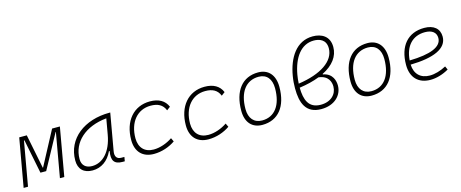

<svg xmlns="http://www.w3.org/2000/svg" viewBox="-42 -1360 4772 1989"><g transform="rotate(-15 2344.0 -366.0)"><path d="M29.3 0H76.2L159.7 -473.6H165L238.3 -107.4H299.8L499 -473.6H502L418.5 0H465.3L556.6 -517.6H473.1L278.3 -151.4H274.9L201.7 -517.6H120.6Z M767.6 10.3C860.8 10.3 937 -43 981.4 -138.7H988.8C971.2 -39.6 999.5 4.9 1089.8 4.9H1112.8L1120.6 -40H1086.4C1040 -40 1018.6 -71.8 1028.3 -126L1098.1 -522.5H1089.4C819.3 -522.5 619.1 -370.1 619.1 -135.3C619.1 -43 672.9 10.3 767.6 10.3ZM774.9 -34.7C706.5 -34.7 666 -72.3 666 -137.7C666 -319.3 813 -452.1 1043 -474.6L1013.2 -306.2C982.9 -132.8 889.6 -34.7 774.9 -34.7Z M1435.1 -35.2C1338.9 -35.2 1281.7 -94.7 1280.8 -195.8C1281.2 -368.7 1376 -482.4 1519.5 -482.4C1595.2 -482.4 1647.5 -456.5 1673.3 -391.6L1710.9 -419.9C1681.6 -490.7 1617.7 -527.3 1523.4 -527.3C1348.6 -527.3 1233.9 -393.6 1233.9 -189.9C1233.9 -64.5 1305.2 9.8 1425.8 9.8C1509.8 9.8 1592.8 -19 1655.8 -63L1637.2 -102.1C1577.1 -61.5 1503.4 -35.2 1435.1 -35.2Z M2021 -35.2C1924.8 -35.2 1867.7 -94.7 1866.7 -195.8C1867.2 -368.7 1961.9 -482.4 2105.5 -482.4C2181.2 -482.4 2233.4 -456.5 2259.3 -391.6L2296.9 -419.9C2267.6 -490.7 2203.6 -527.3 2109.4 -527.3C1934.6 -527.3 1819.8 -393.6 1819.8 -189.9C1819.8 -64.5 1891.1 9.8 2011.7 9.8C2095.7 9.8 2178.7 -19 2241.7 -63L2223.1 -102.1C2163.1 -61.5 2089.4 -35.2 2021 -35.2Z M2588.9 9.8C2758.8 9.8 2859.4 -114.7 2859.4 -325.2C2859.4 -452.6 2793.9 -527.3 2683.6 -527.3C2514.2 -527.3 2413.6 -400.9 2413.6 -187.5C2413.6 -63.5 2479 9.8 2588.9 9.8ZM2598.6 -35.2C2511.7 -35.2 2460.4 -94.2 2460.4 -193.8C2460.4 -375 2541.5 -482.4 2677.7 -482.4C2763.2 -482.4 2812.5 -423.3 2812.5 -323.7C2812.5 -142.1 2732.9 -35.2 2598.6 -35.2Z M3327.1 -338.9C3442.9 -397 3505.9 -480.5 3505.9 -580.6C3505.9 -696.8 3421.4 -741.7 3326.7 -741.7C3148.9 -741.7 3053.7 -584.5 3022.5 -398.9C3014.6 -352.5 3011.7 -310.1 3011.7 -269C3011.7 -111.8 3054.7 9.8 3221.2 9.8C3362.8 9.8 3448.7 -77.6 3448.7 -182.6C3448.7 -229 3432.1 -314.9 3327.1 -333.5ZM3061.5 -305.7C3063 -337.9 3066.4 -368.7 3071.8 -398.9C3102.5 -573.2 3187.5 -696.8 3326.2 -696.8C3383.3 -696.8 3457.5 -675.8 3457.5 -579.6C3457.5 -441.4 3304.7 -340.3 3061.5 -305.7ZM3275.4 -315.9C3382.3 -304.2 3400.9 -230 3400.9 -185.1C3400.9 -101.6 3335.9 -35.2 3227.5 -35.2C3096.7 -35.2 3062 -132.3 3060.5 -262.7C3142.6 -273.9 3214.8 -292 3275.4 -315.9Z M3760.7 9.8C3930.7 9.8 4031.2 -114.7 4031.2 -325.2C4031.2 -452.6 3965.8 -527.3 3855.5 -527.3C3686 -527.3 3585.4 -400.9 3585.4 -187.5C3585.4 -63.5 3650.9 9.8 3760.7 9.8ZM3770.5 -35.2C3683.6 -35.2 3632.3 -94.2 3632.3 -193.8C3632.3 -375 3713.4 -482.4 3849.6 -482.4C3935.1 -482.4 3984.4 -423.3 3984.4 -323.7C3984.4 -142.1 3904.8 -35.2 3770.5 -35.2Z M4396.5 -35.2C4296.9 -35.2 4236.8 -94.7 4232.4 -195.8C4481.4 -200.7 4627.9 -263.2 4627.9 -390.6C4627.9 -476.6 4567.4 -527.3 4465.3 -527.3C4289.6 -527.3 4185.5 -407.2 4185.5 -204.6C4185.5 -69.8 4262.2 9.8 4392.1 9.8C4455.6 9.8 4528.3 -11.7 4589.4 -47.9L4572.3 -85.4C4514.6 -53.7 4450.2 -35.2 4396.5 -35.2ZM4233.9 -240.2C4244.6 -393.1 4328.1 -482.4 4461.4 -482.4C4537.6 -482.4 4581.1 -447.3 4581.1 -389.2C4581.1 -293 4458 -245.1 4233.9 -240.2Z"/></g></svg>

Font: Cascadia Code PL ExtraLight
Style: Italic
Weight: 200
Italic angle: -10°
Monospace: yes
Designer: Aaron Bell
Foundry: Saja Typeworks
Version: Version 2404.023